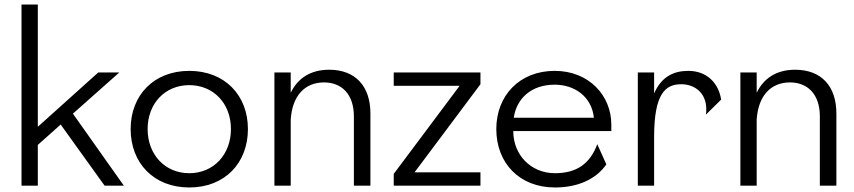

<svg xmlns="http://www.w3.org/2000/svg" viewBox="-20 -820 3774 848"><path d="M75 0H147V-180L248 -270L442 0H527L302 -318L507 -500H414L147 -260V-800H75Z M816 8C973 8 1075 -100 1075 -250C1075 -399 973 -507 816 -507C659 -507 557 -399 557 -250C557 -100 659 8 816 8ZM816 -55C709 -55 632 -137 632 -250C632 -363 709 -444 816 -444C923 -444 1000 -363 1000 -250C1000 -137 923 -55 816 -55Z M1411 -456C1488 -456 1543 -405 1543 -306V0H1616V-319C1616 -439 1550 -512 1434 -512C1350 -512 1294 -473 1264 -410V-500H1192V0H1264V-292C1271 -398 1327 -456 1411 -456Z M2102 -448V-500H1719V-441H2010L1719 -52V0H2102V-59H1811Z M2172 -250C2172 -100 2274 8 2431 8C2534 8 2614 -30 2658 -94L2618 -183C2586 -97 2527 -55 2431 -55C2324 -55 2247 -137 2247 -240V-241H2680V-270C2680 -397 2582 -507 2430 -507C2274 -507 2172 -397 2172 -250ZM2249 -300C2262 -386 2327 -446 2430 -446C2516 -446 2593 -395 2603 -300Z M2797 0H2869V-215C2869 -407 2919 -448 2989 -448C3050 -448 3110 -406 3098 -314L3165 -380C3154 -453 3102 -507 3020 -507C2955 -507 2901 -481 2869 -407V-500H2797Z M3469 -456C3546 -456 3601 -405 3601 -306V0H3674V-319C3674 -439 3608 -512 3492 -512C3408 -512 3352 -473 3322 -410V-500H3250V0H3322V-292C3329 -398 3385 -456 3469 -456Z"/></svg>

Font: Absans
Style: Regular
Weight: 400
Designer: Valerio Monopoli
Version: Version 1.200;Glyphs 3.2 (3217)